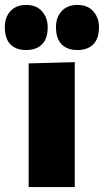

<svg xmlns="http://www.w3.org/2000/svg" viewBox="-64 -757 421 777"><path d="M52 0V-500.5L238.5 -505.5V0ZM249 -554.5Q208.5 -554.5 185.5 -577.5Q162.5 -600.5 162.5 -647Q162.5 -687 185.5 -712Q208.5 -737 250 -737Q291 -737 313.8 -711Q336.5 -685 336.5 -647Q336.5 -600.5 313.5 -577.5Q290.5 -554.5 249 -554.5ZM41.5 -554.5Q1 -554.5 -21.8 -577.5Q-44.5 -600.5 -44.5 -647Q-44.5 -687 -21.8 -712Q1 -737 42.5 -737Q83.5 -737 106.2 -711Q129 -685 129 -647Q129 -600.5 106 -577.5Q83 -554.5 41.5 -554.5Z"/></svg>

Font: Commissioner ExtraBold
Style: Regular
Weight: 800
Designer: Kostas Bartsokas
Foundry: Kostas Bartsokas
Version: Version 1.000; ttfautohint (v1.8.3)